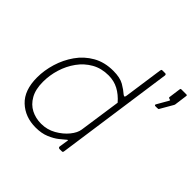

<svg xmlns="http://www.w3.org/2000/svg" viewBox="-186 -921 1110 1110"><g transform="rotate(45 369.0 -366.0)"><path d="M437 0Q432 0 429 -3.5Q426 -7 427 -12L435 -63Q437 -71 434 -71Q431 -71 424 -64Q415 -56 392.5 -38Q370 -20 334.5 -5Q299 10 251 10Q165 10 108.5 -43Q52 -96 52 -201Q52 -259 70 -318.5Q88 -378 123.5 -428.5Q159 -479 212.5 -509.5Q266 -540 337 -540Q393 -540 424.5 -521.5Q456 -503 476 -485Q485 -478 488.5 -481Q492 -484 493 -494L527 -733Q528 -738 529.5 -740Q531 -742 536 -742H559Q567 -742 567 -732L465 -11Q464 -4 462 -2Q460 0 453 0ZM485 -427Q454 -463 417.5 -482.5Q381 -502 336 -502Q278 -502 233 -476.5Q188 -451 157 -408Q126 -365 110 -313Q94 -261 94 -207Q94 -146 116.5 -106Q139 -66 176 -47Q213 -28 258 -28Q307 -28 348.5 -51.5Q390 -75 417 -108Q444 -141 448 -171ZM652 -567Q649 -567 647.5 -570Q646 -573 647 -575L687 -645Q689 -650 689.5 -651Q690 -652 687 -653L682 -654Q678 -655 675.5 -657Q673 -659 674 -663L684 -736Q685 -740 686 -741Q687 -742 690 -742H733Q735 -742 737 -740Q739 -738 738 -735L727 -653Q726 -652 725.5 -651Q725 -650 725 -649L681 -573Q680 -569 677 -568Q674 -567 668 -567Z"/></g></svg>

Font: Libre Franklin Thin
Style: Italic
Weight: 100
Italic angle: -8°
Designer: Pablo Impallari, Rodrigo Fuenzalida, Nhung Nguyen
Foundry: Impallari Type
Version: Version 3.000